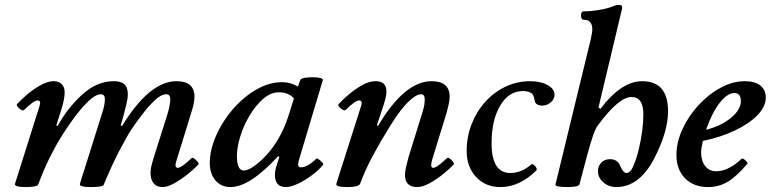

<svg xmlns="http://www.w3.org/2000/svg" viewBox="-20 -745 3123 778"><path d="M84 13Q36 13 41 -1L140 -315Q148 -338 132 -338Q117 -338 77 -299Q73 -296 65 -300.5Q57 -305 51.5 -312.5Q46 -320 49 -323Q65 -341 90.5 -362.5Q116 -384 144.5 -400Q173 -416 198 -416Q217 -416 229.5 -404.5Q242 -393 242 -371Q242 -360 239.5 -344.5Q237 -329 230 -306L208 -236L214 -235Q234 -272 258.5 -303Q283 -334 308 -357Q341 -388 373.5 -402Q406 -416 442 -416Q470 -416 484 -403.5Q498 -391 498 -362Q498 -347 493 -327Q488 -307 482 -282L469 -236L475 -235Q586 -416 695 -416Q768 -416 768 -353Q768 -339 764 -321Q760 -303 753 -282L694 -91Q686 -65 701 -65Q715 -65 756 -104Q759 -108 767 -102.5Q775 -97 781 -89.5Q787 -82 784 -79Q768 -61 741 -39.5Q714 -18 686.5 -2.5Q659 13 639 13Q614 13 602 -3Q590 -19 590 -42Q590 -53 592 -65.5Q594 -78 603 -107L659 -284Q665 -304 667.5 -319Q670 -334 670 -343Q670 -363 654 -363Q633 -363 607.5 -339Q582 -315 556.5 -281.5Q531 -248 512 -220Q492 -189 462.5 -132Q433 -75 400 4Q396 13 347 13Q299 13 304 -1L393 -284Q400 -304 402.5 -319Q405 -334 405 -343Q405 -363 389 -363Q371 -363 349 -344.5Q327 -326 304 -298Q281 -270 261.5 -241.5Q242 -213 229 -192Q205 -154 181.5 -106.5Q158 -59 135 2Q134 8 119.5 10.5Q105 13 84 13Z M914 13Q876 13 853 -14Q830 -41 830 -86Q830 -126 846 -171Q862 -216 890.5 -259Q919 -302 956.5 -336.5Q994 -371 1036.5 -391.5Q1079 -412 1124 -412Q1158 -412 1187 -394L1197 -421Q1199 -427 1214 -429.5Q1229 -432 1247 -432Q1265 -432 1277.5 -429Q1290 -426 1288 -420L1192 -99Q1188 -84 1188 -79Q1188 -67 1199 -67Q1226 -67 1262 -102Q1265 -104 1272.5 -98.5Q1280 -93 1286 -86.5Q1292 -80 1289 -77Q1272 -56 1244 -35Q1216 -14 1187 -0.5Q1158 13 1139 13Q1094 13 1094 -36Q1094 -44 1095.5 -53.5Q1097 -63 1102 -78L1112 -109L1107 -112Q992 13 914 13ZM968 -54Q984 -54 1008.5 -71Q1033 -88 1059.5 -116.5Q1086 -145 1107 -181Q1132 -224 1147 -270L1171 -346Q1150 -371 1110 -371Q1077 -371 1046.5 -344.5Q1016 -318 991.5 -277Q967 -236 953.5 -192Q940 -148 940 -113Q940 -54 968 -54Z M1387 13Q1338 13 1343 -1L1443 -315Q1451 -338 1435 -338Q1420 -338 1380 -299Q1376 -296 1368 -300.5Q1360 -305 1354 -312.5Q1348 -320 1352 -323Q1368 -341 1393.5 -362.5Q1419 -384 1447.5 -400Q1476 -416 1502 -416Q1546 -416 1546 -374Q1546 -361 1541.5 -344Q1537 -327 1530 -306L1507 -237L1512 -235Q1619 -416 1729 -416Q1802 -416 1802 -353Q1802 -339 1798 -322Q1794 -305 1790 -289L1740 -127Q1729 -94 1727.5 -79.5Q1726 -65 1735 -65Q1750 -65 1791 -104Q1795 -108 1802.5 -102.5Q1810 -97 1815.5 -89.5Q1821 -82 1819 -79Q1802 -61 1775.5 -39.5Q1749 -18 1720.5 -2.5Q1692 13 1671 13Q1621 13 1621 -36Q1621 -49 1625 -67Q1629 -85 1635 -107L1690 -284Q1698 -309 1699.5 -321.5Q1701 -334 1701 -343Q1701 -363 1686 -363Q1666 -363 1634.5 -332.5Q1603 -302 1563 -238Q1523 -174 1491.5 -115.5Q1460 -57 1439 0Q1434 13 1387 13Z M2008 13Q1947 13 1909 -28Q1871 -69 1871 -133Q1871 -191 1891 -242Q1911 -293 1946.5 -332.5Q1982 -372 2029 -394Q2076 -416 2128 -416Q2170 -416 2198.5 -400.5Q2227 -385 2227 -361Q2227 -343 2211.5 -330Q2196 -317 2177 -317Q2156 -317 2148 -331Q2143 -359 2137 -364Q2126 -376 2099 -376Q2042 -376 2007 -317.5Q1972 -259 1972 -164Q1972 -44 2048 -44Q2093 -44 2132 -78Q2136 -82 2142.5 -77.5Q2149 -73 2153 -65.5Q2157 -58 2153 -54Q2085 13 2008 13Z M2279 13Q2227 13 2231 2L2374 -587Q2380 -612 2380 -627Q2380 -665 2345 -665Q2338 -665 2335.5 -673.5Q2333 -682 2335.5 -690.5Q2338 -699 2345 -699Q2374 -699 2409.5 -705Q2445 -711 2468 -721Q2474 -724 2479 -724.5Q2484 -725 2490 -725Q2501 -725 2501 -716Q2501 -709 2499 -703L2405 -309L2413 -304Q2498 -416 2582 -416Q2687 -416 2687 -294Q2687 -211 2630 -101Q2570 13 2477 13Q2447 13 2425 -6Q2403 -25 2403 -51Q2403 -72 2416.5 -86Q2430 -100 2452 -100Q2482 -100 2493 -73Q2505 -44 2519 -44Q2536 -44 2549 -79Q2560 -105 2568.5 -140.5Q2577 -176 2582 -213Q2587 -250 2587 -281Q2587 -352 2539 -352Q2488 -352 2405 -240Q2394 -227 2384 -198.5Q2374 -170 2359 -115L2328 2Q2324 13 2279 13Z M2849 13Q2791 13 2756 -22.5Q2721 -58 2721 -117Q2721 -169 2745.5 -222Q2770 -275 2810.5 -319Q2851 -363 2900 -389.5Q2949 -416 2998 -416Q3039 -416 3061 -398.5Q3083 -381 3083 -349Q3083 -313 3049.5 -278.5Q3016 -244 2958.5 -216.5Q2901 -189 2828 -174Q2824 -154 2822.5 -145.5Q2821 -137 2821 -128Q2821 -93 2837.5 -72Q2854 -51 2883 -51Q2907 -51 2934 -64.5Q2961 -78 2984 -101Q2988 -104 2994.5 -100Q3001 -96 3006 -89.5Q3011 -83 3008 -81Q2964 -29 2928 -8Q2892 13 2849 13ZM2841 -219Q2903 -235 2942.5 -268Q2982 -301 2982 -335Q2982 -368 2956 -368Q2927 -368 2896 -328Q2865 -288 2841 -219Z"/></svg>

Font: Junicode SmExp
Style: Bold Italic
Weight: 700
Width: 6
Italic angle: -11°
Designer: Peter S. Baker
Version: Version 2.205; ttfautohint (v1.8.4)